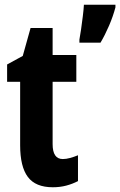

<svg xmlns="http://www.w3.org/2000/svg" viewBox="-20 -780 507 810"><path d="M245 -109Q259 -109 275.5 -113.5Q292 -118 309 -125V-16Q286 -4 259.5 3Q233 10 203 10Q130 10 97.5 -33.5Q65 -77 65 -167V-435H10V-508L76 -544L109 -662H202V-548H302V-435H202V-172Q202 -109 245 -109ZM467 -749Q457 -711 440 -671.5Q423 -632 404 -600H315V-613Q318 -628 322 -656Q326 -684 329.5 -712.5Q333 -741 334 -760H467Z"/></svg>

Font: Noto Sans Bengali ExtraCondensed
Style: Bold
Weight: 700
Width: 2
Designer: Joana Ranito - Universal Thirst; Jelle Bosma - Monotype Design Team
Foundry: Universal Thirst ehf.
Version: Version 3.000; ttfautohint (v1.8.4.7-5d5b)